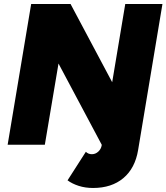

<svg xmlns="http://www.w3.org/2000/svg" viewBox="-20 -720 828 955"><path d="M316 177 407 35Q419 47 437 47Q455 47 469 34Q483 21 486 2V0L271 -404L203 0H18L135 -700H331L538 -311L603 -700H788L700 -172L667 26Q652 117 593.5 166Q535 215 443 215Q404 215 371.5 204.5Q339 194 316 177Z"/></svg>

Font: Oak Sans Black
Style: Italic
Weight: 900
Italic angle: -9.5°
Foundry: Erik Kennedy, Walven
Version: Version 1.000